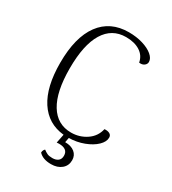

<svg xmlns="http://www.w3.org/2000/svg" viewBox="-213 -817 1015 1130"><g transform="rotate(30 294.0 -252.0)"><path d="M329 13 323 45Q364 45 388 64.5Q412 84 412 117Q412 154 385 176.5Q358 199 315 199Q259 199 231 169V167Q231 160 234.5 152.5Q238 145 243 142Q256 152 268.5 158Q281 164 304 164Q328 164 342.5 152.5Q357 141 357 118Q357 71 296 71L281 72L293 12Q183 1 123.5 -90.5Q64 -182 64 -345Q64 -519 132 -611Q200 -703 325 -703Q377 -703 420 -690Q463 -677 488.5 -655.5Q514 -634 514 -610Q514 -595 500.5 -585Q487 -575 466 -578Q458 -622 420.5 -646Q383 -670 325 -670Q230 -670 179.5 -587.5Q129 -505 129 -345Q129 -186 179.5 -103.5Q230 -21 324 -21Q381 -21 427 -52Q473 -83 485 -137Q506 -139 520 -131.5Q534 -124 534 -107Q534 -79 505.5 -51.5Q477 -24 429.5 -6Q382 12 329 13Z"/></g></svg>

Font: Arima Madurai Light
Style: Regular
Weight: 300
Designer: Joana Correia and Natanael Gama
Foundry: NDISCOVER
Version: Version 1.020